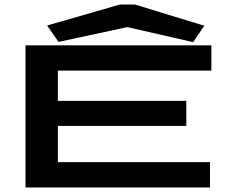

<svg xmlns="http://www.w3.org/2000/svg" viewBox="-20 -823 1040 843"><path d="M92 0V-624H908V-513H234V-380H798V-270H234V-111H902V0ZM237 -639 187 -711 506 -803H573L877 -710L828 -638L539 -704Z"/></svg>

Font: Inconsolata UltraExpanded ExtraBold
Style: Regular
Weight: 800
Width: 9
Monospace: yes
Designer: Raph Levien, Cyreal, Brenton Simpson
Foundry: Raph Levien, Cyreal, Google
Version: Version 3.001; ttfautohint (v1.8.2.53-6de2)